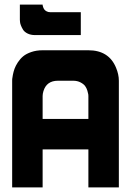

<svg xmlns="http://www.w3.org/2000/svg" viewBox="-20 -820 606 840"><path d="M33.2 0V-466.8Q33.2 -469.7 33.4 -474.4Q33.7 -479 36.4 -492.9Q39.1 -506.8 43.7 -519.5Q48.3 -532.2 58.3 -547.6Q68.4 -563 81.8 -574Q95.2 -585 117.2 -592.5Q139.2 -600.1 166.5 -600.1H366.7Q456.5 -600.1 487.8 -523.4Q500 -494.1 500 -466.8V0H366.7V-166.5H166.5V0ZM166.5 -399.9V-299.8H366.7V-399.9Q366.7 -402.8 366.2 -407.2Q365.7 -411.6 362.3 -423.1Q358.9 -434.6 352.5 -443.4Q346.2 -452.1 332.3 -459.5Q318.4 -466.8 299.8 -466.8H233.4Q183.6 -466.8 169.9 -420.9Q166.5 -409.2 166.5 -399.9ZM66.9 -799.8H166.5Q166.5 -798.3 166.7 -796.1Q167 -793.9 168.9 -788.3Q170.9 -782.7 174.1 -778.3Q177.2 -773.9 184.1 -770.3Q190.9 -766.6 200.2 -766.6H333.5V-666.5H133.3Q114.7 -666.5 100.8 -673.3Q86.9 -680.2 80.8 -690.2Q74.7 -700.2 71 -710Q67.4 -719.7 67.4 -726.6L66.9 -733.4Z"/></svg>

Font: Malkor
Style: Bold
Weight: 700
Version: Version 1.3